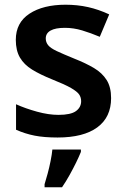

<svg xmlns="http://www.w3.org/2000/svg" viewBox="-20 -573 531 814"><path d="M451 -157Q451 -76 392.5 -33Q334 10 224 10Q167 10 126.5 2Q86 -6 48 -23V-131Q88 -113 137 -99.5Q186 -86 228 -86Q280 -86 302 -102Q324 -118 324 -144Q324 -160 315.5 -172.5Q307 -185 281 -200Q255 -215 202 -236Q150 -257 116 -278Q82 -299 64.5 -329Q47 -359 47 -404Q47 -477 105 -515Q163 -553 258 -553Q308 -553 353 -543Q398 -533 443 -512L403 -417Q365 -433 328.5 -444Q292 -455 255 -455Q215 -455 194.5 -443.5Q174 -432 174 -410Q174 -394 184 -381.5Q194 -369 220.5 -356.5Q247 -344 296 -324Q344 -305 378.5 -284.5Q413 -264 432 -234Q451 -204 451 -157ZM323 71Q315 91 302.5 116.5Q290 142 275 169Q260 196 243 221H169V208Q175 189 182 163Q189 137 194.5 109.5Q200 82 202 61H323Z"/></svg>

Font: Noto Sans Nag Mundari SemiBold
Style: Regular
Weight: 600
Version: Version 1.000